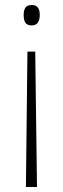

<svg xmlns="http://www.w3.org/2000/svg" viewBox="-20 -552 251 763"><path d="M138 -493Q138 -451 106 -451Q88 -451 81 -461.5Q74 -472 74 -493Q74 -510 80.5 -521Q87 -532 107 -532Q138 -532 138 -493ZM89 -347H120L127 191H83Z"/></svg>

Font: Noto Sans Lao Looped Condensed ExtraLight
Style: Regular
Weight: 200
Width: 3
Designer: Mark Frömberg, Ben Mitchell
Foundry: The Fontpad Ltd
Version: Version 1.002; ttfautohint (v1.8.4.7-5d5b)